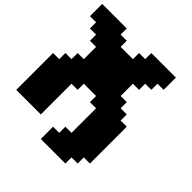

<svg xmlns="http://www.w3.org/2000/svg" viewBox="-254 -1066 1382 1382"><g transform="rotate(45 437.5 -375.0)"><path d="M375 125H625V62.5H687.5V0H750V-375H687.5V-437.5H625V-500H562.5V-625H625V-687.5H687.5V-750H750V-875H500V-812.5H437.5V-750H312.5V-812.5H250V-875H0V-750H62.5V-687.5H125V-625H187.5V-500H125V-437.5H62.5V-375H0V0H250V-312.5H312.5V-375H437.5V-312.5H500V-62.5H437.5V0H375Z"/></g></svg>

Font: Faithful 32x
Style: Bold
Weight: 400
Foundry: Faithful Resource Pack
Version: Version 1.0; January 27, 2023